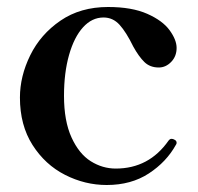

<svg xmlns="http://www.w3.org/2000/svg" viewBox="-20 -516 566 549"><path d="M37 -237Q37 -298 66.5 -358Q96 -418 153 -457Q210 -496 289 -496Q357 -496 401 -476.5Q445 -457 465 -429.5Q485 -402 485 -379Q485 -355 469.5 -339Q454 -323 434 -323Q409 -323 393 -338.5Q377 -354 361 -383Q341 -424 322 -445Q303 -466 276 -466Q243 -466 217.5 -438Q192 -410 177.5 -359Q163 -308 163 -242Q163 -170 184.5 -123Q206 -76 239.5 -55Q273 -34 311 -34Q406 -34 462 -114Q466 -119 470 -119Q475 -119 478 -117Q485 -114 485 -108Q485 -104 483 -102Q456 -53 405.5 -20Q355 13 285 13Q223 13 166 -16Q109 -45 73 -101.5Q37 -158 37 -237Z"/></svg>

Font: Shippori Mincho
Style: Bold
Weight: 700
Designer: FONTDASU
Foundry: FONTDASU / Google Inc. / but / Adobe
Version: Version 3.110; ttfautohint (v1.8.3)